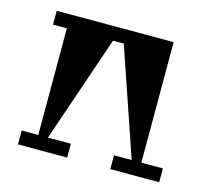

<svg xmlns="http://www.w3.org/2000/svg" viewBox="-77 -579 746 671"><g transform="rotate(15 295.5 -243.0)"><path d="M551 -50V0H374V-50H438L306 -436H267L135 -50H218V0H40V-50H100V-436H50V-486H473V-50Z"/></g></svg>

Font: Chokokutai
Style: Regular
Weight: 400
Designer: 108号,108go
Foundry: Font Zone 108
Version: Version 1.000; ttfautohint (v1.8.3)